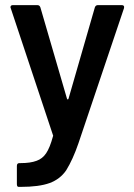

<svg xmlns="http://www.w3.org/2000/svg" viewBox="-20 -531 526 751"><path d="M46 189V118Q46 107 56 107H61Q99 107 123 98Q146 90 160.5 68.5Q175 47 187 3Q189 0 187 -3L22 -499Q21 -500 21 -503Q21 -511 31 -511H126Q135 -511 138 -502L242 -145Q243 -142 245 -142Q247 -142 248 -145L351 -502Q354 -511 363 -511H456Q468 -511 465 -499L287 29Q265 93 239 135Q215 170 174 185Q133 200 60 200H53Q46 200 46 189Z"/></svg>

Font: Barlow GEO Semi Bold
Style: Regular
Weight: 600
Designer: Jeremy Tribby
Foundry: Tribby Type
Version: Version 1.408